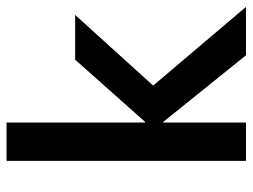

<svg xmlns="http://www.w3.org/2000/svg" viewBox="-110 -642 752 571"><g transform="rotate(-90 265.5 -356.0)"><path d="M387 0 189 -246H187V0H73V-712H187V-300H189L374 -508H507L297 -276L531 0Z"/></g></svg>

Font: CST
Style: Medium
Weight: 500
Version: Version 1.00